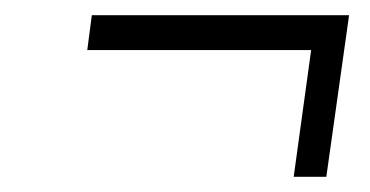

<svg xmlns="http://www.w3.org/2000/svg" viewBox="-20 -361 487 253"><path d="M440 -341 410 -128H367L390 -295H95L101 -341Z"/></svg>

Font: ArsenalItalic
Style: Italic
Weight: 400
Italic angle: -9°
Designer: Andrij Shevchenko
Foundry: Stairsfor.com
Version: Version 1.000